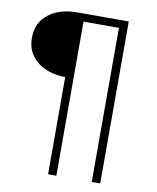

<svg xmlns="http://www.w3.org/2000/svg" viewBox="-92 -813 802 983"><g transform="rotate(10 309.5 -321.0)"><path d="M226 100V-405Q133 -407 79 -452Q23 -497 23 -574Q23 -652 80 -697Q136 -742 231 -742H497V100H453V-701H269V100Z"/></g></svg>

Font: Montserrat Light Alt1
Style: Light
Weight: 500
Designer: Differentunic
Foundry: Julieta Ulanovsky
Version: 0.1